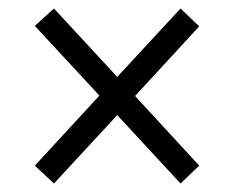

<svg xmlns="http://www.w3.org/2000/svg" viewBox="-20 -584 551 452"><path d="M107 -152 256 -313 405 -152 449 -194 298 -358 449 -522 405 -564 256 -403 107 -564 62 -523 214 -359 62 -194Z"/></svg>

Font: Noto Serif Myanmar SemiCondensed Medium
Style: Regular
Weight: 500
Width: 4
Designer: Ben Mitchell and the Monotype Design Team
Foundry: Monotype Imaging Inc.
Version: Version 2.106